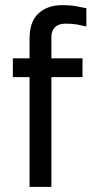

<svg xmlns="http://www.w3.org/2000/svg" viewBox="-20 -727 356 747"><path d="M180 -427V0H95V-427H30V-500H95V-578Q95 -643 130 -675Q165 -707 222 -707Q254 -707 277.5 -702.5Q301 -698 316 -695V-624Q300 -628 281 -631.5Q262 -635 235 -635Q208 -635 194 -621Q180 -607 180 -585V-500H301V-427Z"/></svg>

Font: Share
Style: Regular
Weight: 400
Designer: Ralph du Carrois
Version: Version 1.001